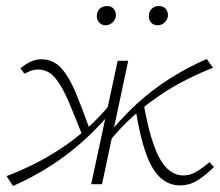

<svg xmlns="http://www.w3.org/2000/svg" viewBox="-20 -612 731 638"><path d="M23 6 2 -27Q45 -43 90.5 -65.5Q136 -88 181 -117.5Q226 -147 269.5 -185.5Q313 -224 352 -273L367 -262Q316 -197 260 -146.5Q204 -96 144.5 -58.5Q85 -21 23 6ZM257 -154Q229 -225 207.5 -275.5Q186 -326 163 -353.5Q140 -381 106 -381Q92 -381 79.5 -375.5Q67 -370 61 -367L48 -385Q62 -397 80 -406Q98 -415 117 -415Q157 -415 183.5 -385.5Q210 -356 232 -303Q254 -250 280 -177ZM283 0 371 -410H406L319 0ZM340 -138 326 -148Q377 -214 432 -264.5Q487 -315 546 -352Q605 -389 667 -416L688 -387Q645 -370 600 -347.5Q555 -325 510 -294.5Q465 -264 422 -225.5Q379 -187 340 -138ZM578 4Q541 4 512.5 -22Q484 -48 464.5 -103.5Q445 -159 431 -246L457 -269Q472 -183 491 -130Q510 -77 534.5 -53Q559 -29 589 -29Q609 -29 626 -38Q643 -47 656 -57Q669 -67 676 -73L691 -57Q666 -32 638.5 -14Q611 4 578 4ZM331 -528Q317 -528 308.5 -538.5Q300 -549 302 -563Q303 -576 312.5 -584Q322 -592 336 -592Q350 -592 358 -582.5Q366 -573 365 -558Q363 -546 353.5 -537Q344 -528 331 -528ZM504 -528Q489 -528 481 -538.5Q473 -549 475 -563Q476 -576 485.5 -584Q495 -592 508 -592Q523 -592 531 -582.5Q539 -573 538 -558Q536 -546 526.5 -537Q517 -528 504 -528Z"/></svg>

Font: Ysabeau ExtraLight
Style: Italic
Weight: 250
Italic angle: -12°
Version: Version 2.000;gftools[0.9.27.dev2+g8671c4b]